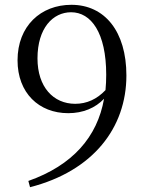

<svg xmlns="http://www.w3.org/2000/svg" viewBox="-20 -763 602 799"><path d="M105 16C367 -51 506 -231 506 -449C506 -632 416 -743 277 -743C150 -743 53 -655 53 -512C53 -376 142 -292 264 -292C326 -292 377 -314 413 -352C385 -193 282 -75 98 -10ZM419 -388C383 -350 341 -331 293 -331C202 -331 136 -401 136 -520C136 -646 200 -712 276 -712C359 -712 422 -627 422 -452C422 -430 421 -408 419 -388Z"/></svg>

Font: Source Han Serif KR
Style: Regular
Weight: 400
Designer: Ryoko NISHIZUKA 西塚涼子 (kana & ideographs); Frank Grießhammer (Latin, Greek & Cyrillic); Wenlong ZHANG 张文龙 (bopomofo); San
Foundry: Adobe
Version: Version 2.001;hotconv 1.1.0;makeotfexe 2.6.0